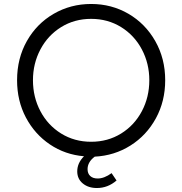

<svg xmlns="http://www.w3.org/2000/svg" viewBox="-20 -777 918 967"><path d="M732 -373Q732 -457 694.5 -528Q657 -599 590 -640.5Q523 -682 439 -682Q355 -682 288 -640.5Q221 -599 183.5 -528Q146 -457 146 -373Q146 -288 183.5 -217Q221 -146 288 -104.5Q355 -63 439 -63Q523 -63 590 -104.5Q657 -146 694.5 -217Q732 -288 732 -373ZM439 -757Q542 -757 627 -707.5Q712 -658 762 -570Q812 -482 812 -373Q812 -267 765 -181Q718 -95 637 -44Q556 7 457 12Q421 39 421 75Q421 97 434.5 109.5Q448 122 472 122Q505 122 542 95L567 132Q523 170 468 170Q425 170 397 147Q369 124 369 86Q369 44 403 10Q308 2 231.5 -49.5Q155 -101 110.5 -185Q66 -269 66 -373Q66 -483 115.5 -570.5Q165 -658 250.5 -707.5Q336 -757 439 -757Z"/></svg>

Font: Eudoxus Sans
Style: Regular
Weight: 400
Designer: Stijn de Vries
Foundry: tokotype
Version: Version 2.005